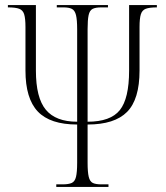

<svg xmlns="http://www.w3.org/2000/svg" viewBox="-20 -734 651 754"><path d="M201 0V-10H226Q249 -10 261.5 -15.5Q274 -21 278.5 -39.5Q283 -58 283 -95V-245Q177 -245 128.5 -296Q80 -347 80 -457V-628Q80 -661 75 -677.5Q70 -694 55.5 -699.5Q41 -705 11 -705V-714H121V-457Q121 -350 160 -303Q199 -256 283 -256V-619Q283 -656 278.5 -674.5Q274 -693 262.5 -699Q251 -705 229 -705H203V-714H404V-705H378Q355 -705 343.5 -699Q332 -693 328 -674.5Q324 -656 324 -619V-256Q414 -256 450.5 -301.5Q487 -347 487 -457V-714H596V-705Q567 -705 552.5 -699.5Q538 -694 533 -677.5Q528 -661 528 -628V-457Q528 -344 479 -294.5Q430 -245 324 -245V-95Q324 -58 328.5 -39.5Q333 -21 344.5 -15.5Q356 -10 378 -10H406V0Z"/></svg>

Font: Noto Serif Display Condensed ExtraLight
Style: Regular
Weight: 200
Width: 3
Designer: Monotype Design Team
Foundry: Monotype Imaging Inc.
Version: Version 2.009